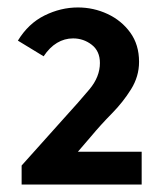

<svg xmlns="http://www.w3.org/2000/svg" viewBox="-20 -802 448 515"><path d="M38 -307V-358L150 -483Q192 -529 220 -562.5Q248 -596 248 -633Q248 -665 226 -682Q204 -699 176 -699Q153 -699 133 -687Q113 -675 97 -651L28 -693Q56 -739 99.5 -760.5Q143 -782 189 -782Q231 -782 268.5 -764.5Q306 -747 329.5 -714.5Q353 -682 353 -636Q353 -597 331.5 -562.5Q310 -528 280 -497.5Q250 -467 225 -437L164 -366L149 -395H360V-307Z"/></svg>

Font: Yaldevi ExtraLight SemiBold
Style: Regular
Weight: 600
Version: Version 1.100